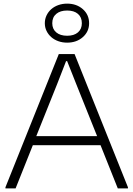

<svg xmlns="http://www.w3.org/2000/svg" viewBox="-20 -1038 735 1058"><path d="M10 -6 304 -740H391L685 -6V0H629L534 -238H161L66 0H10ZM515 -288 400 -575 350 -701H344L295 -575L180 -288ZM350 -803Q324 -803 301.5 -811Q279 -819 262.5 -833.5Q246 -848 236.5 -867.5Q227 -887 227 -910Q227 -933 236.5 -953Q246 -973 262.5 -987.5Q279 -1002 301.5 -1010Q324 -1018 350 -1018Q402 -1018 436.5 -987.5Q471 -957 471 -910Q471 -864 436.5 -833.5Q402 -803 350 -803ZM350 -841Q388 -841 409.5 -859.5Q431 -878 431 -910Q431 -943 409.5 -961.5Q388 -980 350 -980Q312 -980 290 -961.5Q268 -943 268 -910Q268 -878 290 -859.5Q312 -841 350 -841Z"/></svg>

Font: Encode Sans Wide
Style: ExtraLight
Weight: 200
Designer: Pablo Impallari, Andres Torresi
Foundry: Pablo Impallari, Andres Torresi
Version: Version 1.000; ttfautohint (v1.00) -l 8 -r 50 -G 200 -x 14 -